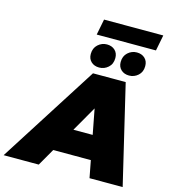

<svg xmlns="http://www.w3.org/2000/svg" viewBox="-223 -1195 1177 1315"><g transform="rotate(15 366.0 -537.5)"><path d="M-74 0 372 -700H604L770 0H535L422 -591H514L175 0ZM132 -122 226 -292H548L574 -122ZM614 -749Q579 -749 557 -769.5Q535 -790 535 -824Q535 -866 562.5 -891Q590 -916 626 -916Q661 -916 683 -895.5Q705 -875 705 -840Q705 -798 677.5 -773.5Q650 -749 614 -749ZM402 -749Q367 -749 345 -769.5Q323 -790 323 -824Q323 -866 350.5 -891Q378 -916 414 -916Q449 -916 471 -895.5Q493 -875 493 -840Q493 -798 465.5 -773.5Q438 -749 402 -749ZM328 -963 350 -1075H770L748 -963Z"/></g></svg>

Font: Montserrat Thin Black
Style: Italic
Weight: 900
Italic angle: -11.3°
Version: Version 9.000